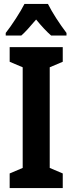

<svg xmlns="http://www.w3.org/2000/svg" viewBox="-20 -953 366 973"><path d="M223 -933H104C85 -895 40 -825 9 -786V-773H88C108 -790 134 -820 163 -854C191 -820 216 -793 239 -773H317V-786C280 -835 245 -889 223 -933ZM298 0V-74L232 -102V-612L298 -640V-714H29V-640L95 -612V-102L29 -74V0Z"/></svg>

Font: Noto Sans Arabic UI XCn
Style: Bold
Weight: 700
Width: 2
Designer: Monotype Design Team, Nadine Chahine and Nizar Qandah
Foundry: Monotype Imaging Inc.
Version: Version 2.010